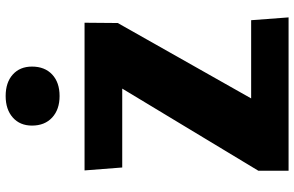

<svg xmlns="http://www.w3.org/2000/svg" viewBox="-198 -828 1026 669"><g transform="rotate(-90 314.5 -493.0)"><path d="M54.7 0V-105.5L340.8 -579.6H65.9L55.7 -710.9H570.3L569.3 -595.2L306.6 -130.4H579.1L588.9 0ZM314.9 -797.9Q268.1 -797.9 240 -823.7Q211.9 -849.6 211.9 -894Q211.9 -936 240 -960.9Q268.1 -985.8 314.9 -985.8Q362.3 -985.8 389.9 -960.9Q417.5 -936 417.5 -894Q417.5 -849.6 389.9 -823.7Q362.3 -797.9 314.9 -797.9Z"/></g></svg>

Font: Comme Black
Style: Regular
Weight: 900
Version: Version 1.000;gftools[0.9.27]